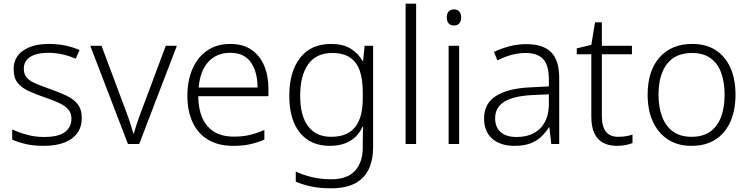

<svg xmlns="http://www.w3.org/2000/svg" viewBox="-20 -780 4061 1040"><path d="M217 10Q161 10 118.5 0Q76 -10 46 -24V-79Q82 -62 126.5 -50Q171 -38 218 -38Q297 -38 332 -65Q367 -92 367 -137Q367 -167 350.5 -186.5Q334 -206 301.5 -221.5Q269 -237 221 -253Q172 -270 134 -287.5Q96 -305 75 -332Q54 -359 54 -406Q54 -471 106 -506.5Q158 -542 245 -542Q293 -542 335 -533Q377 -524 411 -509L390 -462Q359 -476 320.5 -485Q282 -494 242 -494Q179 -494 144 -472Q109 -450 109 -408Q109 -377 126 -358.5Q143 -340 175.5 -326.5Q208 -313 253 -297Q301 -280 339.5 -262Q378 -244 400.5 -216Q423 -188 423 -141Q423 -93 399 -59.5Q375 -26 329 -8Q283 10 217 10Z M673 0 469 -532H530L662 -179Q670 -158 677.5 -136Q685 -114 691.5 -94Q698 -74 702 -57H705Q710 -74 716 -94Q722 -114 730 -136Q738 -158 746 -179L878 -532H938L734 0Z M1243 10Q1163 10 1107.5 -23Q1052 -56 1023.5 -117.5Q995 -179 995 -262Q995 -343 1022.5 -406.5Q1050 -470 1102 -506Q1154 -542 1228 -542Q1296 -542 1342 -510.5Q1388 -479 1411 -424Q1434 -369 1434 -298V-259H1054Q1055 -153 1104 -96.5Q1153 -40 1245 -40Q1294 -40 1331 -48.5Q1368 -57 1412 -76V-24Q1373 -7 1333.5 1.5Q1294 10 1243 10ZM1056 -306H1375Q1375 -390 1339 -442Q1303 -494 1227 -494Q1154 -494 1109 -445.5Q1064 -397 1056 -306Z M1772 240Q1712 240 1665.5 230Q1619 220 1582 204V149Q1619 167 1668 179Q1717 191 1774 191Q1862 191 1903.5 144.5Q1945 98 1945 20V-11Q1945 -32 1945.5 -53.5Q1946 -75 1947 -94H1944Q1921 -43 1876 -16.5Q1831 10 1766 10Q1663 10 1605 -60.5Q1547 -131 1547 -262Q1547 -391 1605.5 -466.5Q1664 -542 1773 -542Q1836 -542 1877 -518Q1918 -494 1943 -451H1947L1955 -532H2001V17Q2001 86 1977.5 136Q1954 186 1903.5 213Q1853 240 1772 240ZM1773 -39Q1823 -39 1856 -54.5Q1889 -70 1908.5 -98Q1928 -126 1936.5 -164Q1945 -202 1945 -246V-281Q1945 -349 1929 -396Q1913 -443 1876.5 -468Q1840 -493 1779 -493Q1693 -493 1649.5 -432Q1606 -371 1606 -261Q1606 -153 1649 -96Q1692 -39 1773 -39Z M2177 0V-760H2234V0Z M2410 0V-532H2467V0ZM2439 -642Q2420 -642 2410 -653.5Q2400 -665 2400 -686Q2400 -706 2410 -717.5Q2420 -729 2439 -729Q2458 -729 2468 -717.5Q2478 -706 2478 -686Q2478 -665 2468 -653.5Q2458 -642 2439 -642Z M2767 10Q2691 10 2646.5 -28.5Q2602 -67 2602 -139Q2602 -219 2667 -260.5Q2732 -302 2856 -307L2953 -312V-349Q2953 -428 2921.5 -460.5Q2890 -493 2829 -493Q2788 -493 2750 -482.5Q2712 -472 2674 -453L2656 -499Q2694 -517 2738.5 -529Q2783 -541 2831 -541Q2921 -541 2965 -497.5Q3009 -454 3009 -358V0H2966L2956 -90H2953Q2934 -60 2909.5 -37.5Q2885 -15 2850.5 -2.5Q2816 10 2767 10ZM2777 -38Q2861 -38 2907 -85.5Q2953 -133 2953 -217V-269L2863 -265Q2762 -260 2712 -229.5Q2662 -199 2662 -139Q2662 -90 2692.5 -64Q2723 -38 2777 -38Z M3322 10Q3278 10 3247 -6.5Q3216 -23 3199.5 -58Q3183 -93 3183 -148V-486H3104V-518L3183 -537L3203 -659H3240V-532H3403V-486H3240V-151Q3240 -96 3261.5 -67.5Q3283 -39 3329 -39Q3352 -39 3372 -42.5Q3392 -46 3406 -51V-5Q3391 1 3369 5.5Q3347 10 3322 10Z M3725 10Q3651 10 3598 -24.5Q3545 -59 3516.5 -121Q3488 -183 3488 -267Q3488 -396 3552.5 -469Q3617 -542 3729 -542Q3806 -542 3858 -507.5Q3910 -473 3937 -411.5Q3964 -350 3964 -267Q3964 -184 3936.5 -121.5Q3909 -59 3856 -24.5Q3803 10 3725 10ZM3726 -39Q3788 -39 3827.5 -67.5Q3867 -96 3886 -147.5Q3905 -199 3905 -267Q3905 -333 3887 -384Q3869 -435 3830 -464Q3791 -493 3728 -493Q3638 -493 3592.5 -433Q3547 -373 3547 -267Q3547 -199 3566.5 -147.5Q3586 -96 3625.5 -67.5Q3665 -39 3726 -39Z"/></svg>

Font: Noto Sans Symbols Light
Style: Regular
Weight: 300
Version: Version 2.002